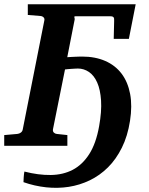

<svg xmlns="http://www.w3.org/2000/svg" viewBox="-41 -691 704 910"><path d="M168.9 -592.8Q171.4 -602.5 165.8 -608.4Q160.2 -614.3 150.9 -615.2L90.8 -620.1V-670.9H602.1L569.8 -506.8H498L500 -591.8Q501 -604 497.3 -608.9Q493.7 -613.8 482.9 -613.8H315.9Q312 -613.8 311.5 -612.3Q311 -610.8 311.5 -608.6Q312 -606.4 312.7 -603.8Q313.5 -601.1 313 -599.1L277.8 -419.9Q283.7 -420.4 293.5 -420.9Q303.2 -421.4 313.5 -421.9Q323.7 -422.4 333 -422.6Q342.3 -422.9 348.1 -422.9Q410.2 -422.9 457.8 -402.1Q505.4 -381.3 535.2 -342Q564.9 -302.7 575.7 -246.1Q586.4 -189.5 575.2 -118.2Q564 -45.9 536.6 9Q509.3 64 470.7 102.3Q432.1 140.6 384.5 163.6Q336.9 186.5 284.7 194.6Q232.4 202.6 177.7 196.8Q123 190.9 70.3 172.4Q70.3 160.2 71.3 149.9Q71.8 141.1 72.8 133.1Q73.7 125 74.7 122.1Q141.1 139.2 199.5 138.4Q257.8 137.7 303.7 113.8Q349.6 89.8 381.8 39.6Q414.1 -10.7 428.7 -92.3Q441.4 -163.1 438 -214.6Q434.6 -266.1 419.7 -299.8Q404.8 -333.5 380.6 -349.9Q356.4 -366.2 328.1 -366.2Q324.2 -366.2 315.9 -365.7Q307.6 -365.2 298.3 -364.7Q289.1 -364.3 280.5 -363.3Q272 -362.3 267.1 -361.8L210 -78.1Q208.5 -68.4 214.1 -62.7Q219.7 -57.1 228 -56.2L278.3 -50.8V0H-21V-50.8L41 -56.2Q50.3 -57.1 57.9 -62.7Q65.4 -68.4 66.9 -78.1Z"/></svg>

Font: Charis SIL
Style: Bold Italic
Weight: 700
Italic angle: -11°
Foundry: SIL International
Version: Version 4.112